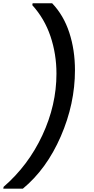

<svg xmlns="http://www.w3.org/2000/svg" viewBox="-54 -954 566 1160"><path d="M398.9 -529.8Q398.9 -327.1 313.2 -129.9Q227.5 67.4 84 186H-34.2L-32.2 174.8Q116.7 45.9 201.9 -136.7Q287.1 -319.3 287.1 -508.8Q287.1 -627.4 251 -734.6Q214.8 -841.8 141.1 -922.9L143.1 -934.1H261.2Q330.6 -861.3 364.7 -756.8Q398.9 -652.3 398.9 -529.8Z"/></svg>

Font: Poppins Medium
Style: Italic
Weight: 500
Italic angle: -10°
Designer: Ninad Kale (Devanagari), Jonny Pinhorn (Latin)
Foundry: Indian Type Foundry
Version: Version 3.200;PS 1.000;hotconv 16.6.54;makeotf.lib2.5.65590